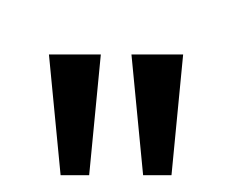

<svg xmlns="http://www.w3.org/2000/svg" viewBox="-20 -982 496 410"><path d="M195.3 -865.7 170.4 -607.9H109.4L84.5 -865.7ZM371.1 -865.7 346.2 -607.9H285.6L260.7 -865.7ZM225.6 -592.3ZM225.6 -961.9Z"/></svg>

Font: Noto Sans Telugu UI
Style: Regular
Weight: 400
Designer: Monotype Design Team
Foundry: Monotype Imaging Inc.
Version: Version 1.05